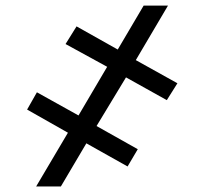

<svg xmlns="http://www.w3.org/2000/svg" viewBox="-20 -675 739 695"><path d="M436.1 -394.9 329.5 -218.8 478.7 -134.9 441.8 -72.4 292.6 -156.2 200.3 0H110.8L225.9 -194.6L78.1 -278.4L113.6 -340.9L264.2 -257.1L367.9 -433.2L217.3 -515.6L257.1 -579.5L406.2 -495.7L500 -654.8H588.1L471.6 -457.4L622.2 -373.6L583.8 -312.5Z"/></svg>

Font: Karasuma Gothic
Style: Black
Weight: 900
Designer: Rasmus Andersson / Ryoko Nishizuka
Foundry: Genbu
Version: Version 1.00